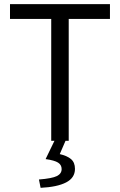

<svg xmlns="http://www.w3.org/2000/svg" viewBox="-20 -676 576 922"><path d="M226 0V-585H28V-656H508V-585H310V0ZM175 226 167 186Q230 181 253 169.5Q276 158 276 136Q276 116 259 105Q242 94 199 88L243 -3H296L267 64Q302 72 321 88Q340 104 340 135Q340 178 297.5 200Q255 222 175 226Z"/></svg>

Font: Source Sans 3 ExtraLight
Style: Regular
Weight: 400
Version: Version 3.052;hotconv 1.1.0;makeotfexe 2.6.0